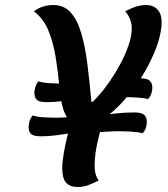

<svg xmlns="http://www.w3.org/2000/svg" viewBox="-20 -720 668 765"><path d="M320 -221Q268 -221 246 -254.5Q224 -288 217 -372Q211 -436 201.5 -494Q192 -552 172.5 -599Q153 -646 115 -675Q149 -700 192 -700Q235 -700 261.5 -670.5Q288 -641 303.5 -588.5Q319 -536 328 -466Q337 -396 344 -314H349Q380 -344 408 -383Q436 -422 458 -462.5Q480 -503 492.5 -540.5Q505 -578 505 -606Q505 -645 479 -675Q508 -690 526.5 -695Q545 -700 562 -700Q591 -700 607.5 -682Q624 -664 624 -634Q624 -588 603.5 -532.5Q583 -477 549.5 -422Q516 -367 475.5 -321.5Q435 -276 394.5 -248.5Q354 -221 320 -221ZM142 -177Q114 -177 104 -186Q94 -195 94 -214Q94 -223 97 -235Q100 -247 110 -260Q128 -254 156.5 -252.5Q185 -251 206 -251Q226 -251 247.5 -253Q269 -255 290 -258L284 -192Q250 -188 214 -182.5Q178 -177 142 -177ZM290 25Q258 25 243 7.5Q228 -10 228 -50Q228 -74 233.5 -107Q239 -140 251 -189Q263 -238 282 -310H407Q385 -222 371 -164Q357 -106 357 -62Q357 -42 360.5 -28Q364 -14 373 -1Q349 12 329.5 18.5Q310 25 290 25ZM165 -313Q137 -313 127 -322Q117 -331 117 -350Q117 -359 120 -371Q123 -383 133 -396Q151 -390 179.5 -388.5Q208 -387 230 -387Q248 -387 266.5 -389Q285 -391 304 -392L297 -327Q265 -323 232 -318Q199 -313 165 -313ZM548 -189Q531 -194 503.5 -195.5Q476 -197 456 -197Q432 -197 406 -195.5Q380 -194 353 -192L360 -258Q398 -263 437 -267.5Q476 -272 516 -272Q545 -272 555 -262Q565 -252 565 -235Q565 -225 562 -213Q559 -201 548 -189ZM570 -325Q553 -330 525.5 -331.5Q498 -333 477 -333Q461 -333 443.5 -333Q426 -333 408 -332L429 -397Q456 -402 483.5 -405Q511 -408 538 -408Q567 -408 577 -398Q587 -388 587 -371Q587 -361 583.5 -349Q580 -337 570 -325Z"/></svg>

Font: Lemonada
Style: Regular
Weight: 400
Designer: Mohamed Gaber (Arabic), Eduardo Tunni (Latin)
Foundry: Kief Type Foundry
Version: Version 4.005